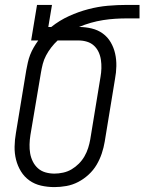

<svg xmlns="http://www.w3.org/2000/svg" viewBox="-20 -755 589 783"><path d="M202 8Q174 8 147.5 2Q121 -4 100 -19Q79 -34 65.5 -56Q52 -78 45.5 -103.5Q39 -129 39.5 -157Q40 -185 45 -213L87 -468Q90 -484 93.5 -500Q97 -516 103 -531.5Q109 -547 117.5 -561.5Q126 -576 136 -590H107L131 -735H192L177 -645H189Q223 -672 261.5 -689.5Q300 -707 340 -717.5Q380 -728 419.5 -731.5Q459 -735 499 -735H549V-680H499Q475 -680 450.5 -678.5Q426 -677 400.5 -673Q375 -669 350.5 -662Q326 -655 302 -645Q328 -645 353.5 -639Q379 -633 399 -618.5Q419 -604 431.5 -582.5Q444 -561 449.5 -536.5Q455 -512 454.5 -485.5Q454 -459 449 -433L407 -177Q403 -153 395 -129Q387 -105 374 -83Q361 -61 341.5 -43Q322 -25 299 -13Q276 -1 251 3.5Q226 8 202 8ZM202 -47Q219 -47 237.5 -51Q256 -55 272 -64.5Q288 -74 301.5 -87.5Q315 -101 324.5 -117.5Q334 -134 339.5 -151.5Q345 -169 348 -186L390 -442Q393 -459 393.5 -476.5Q394 -494 391.5 -511Q389 -528 382 -543Q375 -558 363 -569Q351 -580 334.5 -585Q318 -590 300 -590H215Q201 -577 189 -561.5Q177 -546 168 -529Q159 -512 154.5 -494.5Q150 -477 147 -459L104 -204Q101 -185 100.5 -166Q100 -147 103 -129.5Q106 -112 114 -96Q122 -80 135 -68.5Q148 -57 165.5 -52Q183 -47 202 -47Z"/></svg>

Font: Iosevka Light
Style: Italic
Weight: 300
Italic angle: -9°
Monospace: yes
Designer: Belleve Invis
Foundry: Belleve Invis
Version: Version 32.5.0; ttfautohint (v1.8.4)